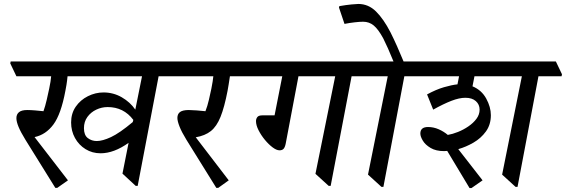

<svg xmlns="http://www.w3.org/2000/svg" viewBox="-20 -931 2865 972"><path d="M270 20H260L109 -223Q85 -262 74 -288.5Q63 -315 63 -333Q63 -352 76 -363Q89 -374 118 -374Q135 -374 158.5 -372Q182 -370 200 -368Q209 -393 216.5 -425.5Q224 -458 229 -482Q233 -502 235.5 -516.5Q238 -531 239 -545H63L32 -610L34 -620H871L902 -555L900 -545H783L677 10H667L600 -52L631 -208Q557 -155 489 -155Q447 -155 413 -176Q379 -197 359.5 -232.5Q340 -268 340 -311Q340 -357 363.5 -391Q387 -425 425 -444Q463 -463 504 -463Q554 -463 596.5 -438.5Q639 -414 665 -376L699 -545H322Q320 -523 316.5 -501.5Q313 -480 311 -471Q289 -353 250.5 -301Q212 -249 155 -237L324 -18ZM652 -313 655 -324Q606 -389 525 -389Q495 -389 467.5 -376Q440 -363 422.5 -339Q405 -315 405 -282Q405 -247 424.5 -232Q444 -217 470 -217Q499 -217 542 -237Q585 -257 652 -313Z M1085 20H1075L924 -223Q900 -262 889 -290Q878 -318 878 -334Q878 -354 891.5 -364Q905 -374 936 -374Q951 -374 976.5 -372Q1002 -370 1020 -368Q1030 -393 1037.5 -425.5Q1045 -458 1050 -482Q1054 -503 1056.5 -518Q1059 -533 1060 -545H878L847 -610L849 -620H1265L1296 -555L1294 -545H1144Q1141 -526 1137.5 -503Q1134 -480 1132 -471Q1116 -388 1096.5 -339.5Q1077 -291 1047.5 -267.5Q1018 -244 971 -236L1138 -18Z M1877 -545H1760L1654 10H1644L1577 -51L1677 -545H1491L1426 -202Q1422 -184 1415 -177Q1408 -170 1395 -170Q1380 -170 1360 -185Q1340 -200 1321 -223Q1302 -246 1289 -271.5Q1276 -297 1276 -318Q1276 -329 1282.5 -338Q1289 -347 1308 -347H1370L1409 -545H1272L1241 -610L1243 -620H1848L1879 -555Z M2144 -545H2027L1921 15H1911L1843 -47L1943 -545H1855L1824 -610L1826 -620H1972Q1942 -694 1920 -737Q1895 -783 1872 -802Q1849 -821 1818 -821Q1802 -821 1775.5 -818Q1749 -815 1724 -810L1696 -893L1698 -900Q1733 -906 1759 -908.5Q1785 -911 1794 -911Q1845 -911 1883.5 -873Q1922 -835 1957 -767Q1989 -703 2023 -620H2115L2146 -555Z M2228 -166Q2187 -166 2160 -182Q2133 -198 2120.5 -219Q2108 -240 2108 -255Q2108 -288 2147 -288Q2175 -288 2201 -276.5Q2227 -265 2247 -248Q2271 -252 2298.5 -263Q2326 -274 2351 -291Q2376 -308 2392 -329.5Q2408 -351 2408 -376Q2408 -402 2389 -419Q2370 -436 2336 -436Q2305 -436 2265 -420.5Q2225 -405 2173 -376L2142 -453Q2188 -478 2227.5 -489.5Q2267 -501 2296 -504L2304 -545H2122L2091 -610L2093 -620H2794L2825 -555L2823 -545H2706L2600 15H2590L2522 -47L2622 -545H2382L2372 -494Q2418 -475 2441.5 -432Q2465 -389 2465 -348Q2465 -300 2440 -265.5Q2415 -231 2377 -209Q2339 -187 2300 -176L2423 -18L2367 21H2357L2244 -167Q2236 -166 2228 -166Z"/></svg>

Font: Tiro Devanagari Marathi
Style: Italic
Weight: 400
Italic angle: -11°
Designer: Devanagari: John Hudson & Fiona Ross, assisted by Paul Hanslow. Latin: John Hudson with Paul Hanslow, assisted by Kaja S
Foundry: Tiro Typeworks Ltd.
Version: Version 1.52